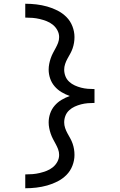

<svg xmlns="http://www.w3.org/2000/svg" viewBox="-20 -853 640 1026"><path d="M115 153V79Q135 79 154 77.5Q173 76 192 71.5Q211 67 229 60Q247 53 262 41Q277 29 286.5 11.5Q296 -6 296 -25Q296 -41 290.5 -55.5Q285 -70 277.5 -83.5Q270 -97 263 -110.5Q256 -124 251 -138.5Q246 -153 243 -168.5Q240 -184 240 -199Q240 -223 248 -246.5Q256 -270 272 -288.5Q288 -307 309 -319.5Q330 -332 353 -340Q330 -348 309 -360.5Q288 -373 272 -391.5Q256 -410 248 -433.5Q240 -457 240 -481Q240 -496 243 -511.5Q246 -527 251 -541.5Q256 -556 263 -569.5Q270 -583 277.5 -596.5Q285 -610 290.5 -624.5Q296 -639 296 -655Q296 -674 286.5 -691.5Q277 -709 262 -721Q247 -733 229 -740Q211 -747 192 -751.5Q173 -756 154 -757.5Q135 -759 115 -759V-833Q145 -833 174.5 -829.5Q204 -826 232.5 -818Q261 -810 287.5 -796.5Q314 -783 335 -762Q356 -741 367 -712.5Q378 -684 378 -655Q378 -639 375.5 -624Q373 -609 368 -594.5Q363 -580 355.5 -566.5Q348 -553 340.5 -539.5Q333 -526 328 -511Q323 -496 323 -481Q323 -463 329.5 -446Q336 -429 349.5 -416.5Q363 -404 379.5 -396.5Q396 -389 413.5 -384.5Q431 -380 449 -378.5Q467 -377 485 -377V-358V-303Q467 -303 449 -301.5Q431 -300 413.5 -295.5Q396 -291 379.5 -283.5Q363 -276 349.5 -263.5Q336 -251 329.5 -234Q323 -217 323 -199Q323 -184 328 -169Q333 -154 340.5 -140.5Q348 -127 355.5 -113.5Q363 -100 368 -85.5Q373 -71 375.5 -56Q378 -41 378 -25Q378 4 367 32.5Q356 61 335 82Q314 103 287.5 116.5Q261 130 232.5 138Q204 146 174.5 149.5Q145 153 115 153Z"/></svg>

Font: Iosevka Slab Extended
Style: Regular
Weight: 400
Width: 7
Monospace: yes
Designer: Belleve Invis
Foundry: Belleve Invis
Version: Version 11.1.1; ttfautohint (v1.8.3)